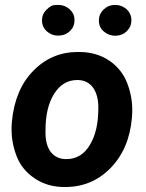

<svg xmlns="http://www.w3.org/2000/svg" viewBox="-20 -749 593 779"><path d="M381.3 -665C381.3 -647 388.2 -632.3 401.4 -621.1C414.6 -609.9 429.7 -604 446.3 -604C447.3 -604 448.2 -604 449.2 -604C467.3 -604.5 482.9 -610.8 495.1 -623C507.3 -635.3 513.2 -649.9 513.2 -668C512.7 -685.5 505.9 -700.2 493.2 -711.9C480 -723.1 465.3 -729 448.2 -729C447.3 -729 446.3 -729 445.3 -729C426.8 -728.5 411.6 -721.7 399.4 -709.5C387.2 -697.3 381.3 -683.6 381.3 -667.5C381.3 -666.5 381.3 -666 381.3 -665ZM150.4 -665C150.9 -647 157.7 -632.3 170.9 -621.1C184.1 -609.9 198.7 -604.5 214.8 -604.5C215.8 -604.5 216.8 -604.5 217.8 -604.5C236.3 -605 252 -611.3 264.2 -623.5C276.4 -635.3 282.2 -649.4 282.2 -665.5C282.2 -666.5 282.2 -667 282.2 -668C282.2 -685.1 275.9 -699.2 262.7 -711.4C249.5 -723.1 234.4 -729 217.3 -729C216.3 -729 210.9 -729 201.2 -728.5C191.4 -728 180.7 -721.7 168.5 -709.5C156.2 -697.3 150.4 -683.6 150.4 -667.5C150.4 -666.5 150.4 -666 150.4 -665ZM303.7 -538.1C300.8 -538.1 298.3 -538.1 295.9 -538.1C225.6 -538.1 165.5 -513.2 115.7 -462.4C65.9 -412.1 36.6 -343.3 28.3 -255.9C27.3 -245.1 26.9 -234.4 26.9 -223.6C26.9 -187 33.7 -150.4 47.9 -114.3C62 -78.1 85.9 -48.8 119.6 -25.9C153.3 -2.9 192.9 9.3 238.8 9.8C240.7 9.8 242.2 9.8 244.1 9.8C316.9 9.8 377.9 -15.6 428.2 -66.9C478.5 -118.2 507.8 -186 515.1 -270C516.1 -281.2 516.6 -292 516.6 -302.7C516.6 -339.8 509.8 -376.5 495.6 -413.1C481.4 -449.2 458 -479 424.3 -502.4C390.6 -525.4 350.1 -537.6 303.7 -538.1ZM164.6 -205.6C164.6 -210.4 164.6 -215.3 164.6 -220.2C164.6 -280.8 175.8 -330.1 199.2 -367.7C222.7 -405.3 253.9 -424.3 293 -424.3C294.4 -424.3 295.4 -424.3 296.9 -424.3C348.1 -422.9 376.5 -382.8 378.9 -320.3C378.9 -316.4 378.9 -312 378.9 -308.1C378.9 -248 367.7 -199.2 344.7 -161.1C321.8 -122.6 290 -103.5 249.5 -103.5C248 -103.5 247.1 -103.5 245.6 -103.5C194.8 -105 166 -143.1 164.6 -205.6Z"/></svg>

Font: Roboto
Style: Bold Italic
Weight: 700
Italic angle: -12°
Designer: Google
Version: Version 2.137; 2017